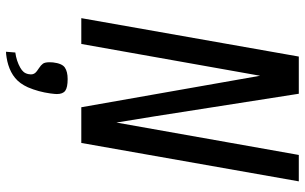

<svg xmlns="http://www.w3.org/2000/svg" viewBox="-208 -557 1016 640"><g transform="rotate(90 300.0 -237.0)"><path d="M168.5 -725H292.5L368 -243L388.5 -117L496.5 -725H584.5L456.5 0H337.5L232.5 -596L126.5 0H40.5ZM205.5 203.5Q214.5 198.5 219.8 192.2Q225 186 227 176.5L228 168Q228 162 225.5 157.2Q223 152.5 217 148L207 141Q197 134.5 192.2 127.8Q187.5 121 187.5 106Q187.5 99 188 94.5Q191.5 64 205.2 54.8Q219 45.5 243.5 45.5Q271.5 45.5 282.5 53.5Q293.5 61.5 293.5 81.5Q293.5 87 291.5 103Q286 143 271 178Q258.5 205.5 240 220.5Q222 235.5 196 243.5Q184.5 247 172 249Q159.5 251 152.5 251L155 220Q183.5 216 205.5 203.5Z"/></g></svg>

Font: JuliaMono
Style: Italic
Weight: 400
Italic angle: -9°
Monospace: yes
Designer: cormullion
Foundry: corm
Version: Version 0.057; ttfautohint (v1.8.4)